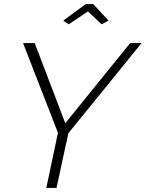

<svg xmlns="http://www.w3.org/2000/svg" viewBox="-20 -921 714 941"><path d="M264 -270 93 -710H150L300 -317L618 -710H674L315 -268L257 0H207ZM290 -820 400 -901H437L512 -820L478 -802L411 -865L317 -802Z"/></svg>

Font: Raleway Light
Style: Italic
Weight: 300
Italic angle: -12°
Designer: Matt McInerney, Pablo Impallari, Rodrigo Fuenzalida
Foundry: Matt McInerney, Pablo Impallari, Rodrigo Fuenzalida
Version: Version 4.026